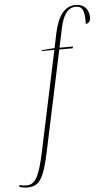

<svg xmlns="http://www.w3.org/2000/svg" viewBox="-197 -811 615 1092"><g transform="rotate(-5 110.5 -265.0)"><path d="M-86 240C-19 240 8 205 42 44L163 -526H240L242 -536H165L190 -652C203 -709 226 -760 277 -760C315 -760 328 -736 326 -658C342 -658 353 -670 353 -694C353 -736 328 -770 277 -770C211 -770 175 -712 155 -622L137 -536L63 -531L62 -526H135L14 44C-17 190 -41 228 -91 228C-103 228 -118 226 -129 222L-132 232C-119 237 -104 240 -86 240Z"/></g></svg>

Font: Noto Serif Display Condensed Thin
Style: Italic
Weight: 100
Width: 3
Italic angle: -12°
Designer: Monotype Design Team
Foundry: Monotype Imaging Inc.
Version: Version 2.009